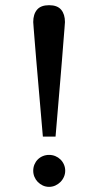

<svg xmlns="http://www.w3.org/2000/svg" viewBox="-20 -707 378 739"><path d="M231 -49.8Q231 -37.6 226.1 -26.4Q221.2 -15.1 212.6 -6.6Q204.1 2 192.9 7.1Q181.6 12.2 168.9 12.2Q156.2 12.2 145 7.1Q133.8 2 125.5 -6.6Q117.2 -15.1 112.5 -26.4Q107.9 -37.6 107.9 -49.8Q107.9 -62.5 112.5 -73.7Q117.2 -85 125.5 -93.3Q133.8 -101.6 145 -106.2Q156.2 -110.8 168.9 -110.8Q181.6 -110.8 192.9 -106.2Q204.1 -101.6 212.6 -93.3Q221.2 -85 226.1 -73.7Q231 -62.5 231 -49.8ZM230 -622.1Q230 -619.1 228.3 -598.4Q226.6 -577.6 224.1 -546.1Q221.7 -514.6 218.5 -475.3Q215.3 -436 211.9 -395.5Q203.6 -300.3 193.8 -181.2H145Q134.8 -300.3 126.5 -395.5Q123 -436 119.6 -475.3Q116.2 -514.6 113.8 -546.1Q111.3 -577.6 109.6 -598.4Q107.9 -619.1 107.9 -622.1Q107.9 -652.3 122.6 -669.7Q137.2 -687 168.9 -687Q200.7 -687 215.3 -669.7Q230 -652.3 230 -622.1Z"/></svg>

Font: BabelStone Ogham Bound
Style: Italic
Weight: 400
Italic angle: -30°
Designer: Andrew West
Foundry: BabelStone
Version: Version 2.02 March 14, 2022